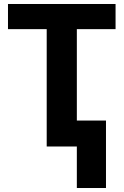

<svg xmlns="http://www.w3.org/2000/svg" viewBox="-20 -734 619 962"><path d="M365 208V0H214V-588H20V-714H559V-588H365V-130H511V208Z"/></svg>

Font: Noto Sans IKEA
Style: Bold
Weight: 600
Designer: Monotype Design Team
Foundry: Monotype Imaging Inc.
Version: Version 2.001